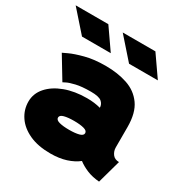

<svg xmlns="http://www.w3.org/2000/svg" viewBox="-183 -857 963 1004"><g transform="rotate(30 298.5 -354.5)"><path d="M258.8 14.6Q184.1 14.6 131.6 -9.5Q79.1 -33.7 51.8 -74.2Q24.4 -114.7 24.4 -163.6Q24.4 -212.4 57.9 -250.5Q91.3 -288.6 149.4 -310.3Q207.5 -332 282.2 -332Q327.1 -332 364.3 -321.8Q363.8 -343.8 346.9 -357.7Q330.1 -371.6 282.2 -371.6Q227.1 -371.6 193.1 -363.5Q159.2 -355.5 143.6 -347.4Q127.9 -339.4 127.9 -339.4L47.9 -471.7Q47.9 -471.7 77.4 -485.6Q106.9 -499.5 159.7 -513.4Q212.4 -527.3 282.2 -527.3Q354.5 -527.3 412.8 -507.8Q471.2 -488.3 505.6 -440.2Q540 -392.1 540 -306.6V-184.1Q540 -162.1 553.2 -144Q566.4 -126 592.8 -126L553.7 14.6Q511.2 11.2 478.5 -2.4Q445.8 -16.1 422.4 -34.2Q394 -11.7 353 1.5Q312 14.6 258.8 14.6ZM364.3 -168.5Q364.3 -183.1 341.6 -189.2Q318.8 -195.3 282.2 -195.3Q245.6 -195.3 222.9 -189.2Q200.2 -183.1 200.2 -168.5Q200.2 -153.8 222.9 -147.7Q245.6 -141.6 282.2 -141.6Q318.8 -141.6 341.6 -147.7Q364.3 -153.8 364.3 -168.5ZM97.2 -597.7 -13.2 -722.7H184.1L271 -597.7ZM381.3 -597.7 271 -722.7H468.3L555.2 -597.7Z"/></g></svg>

Font: Giphurs Black
Style: Regular
Weight: 900
Version: Version 0.920; ttfautohint (v1.8.4.7-5d5b)